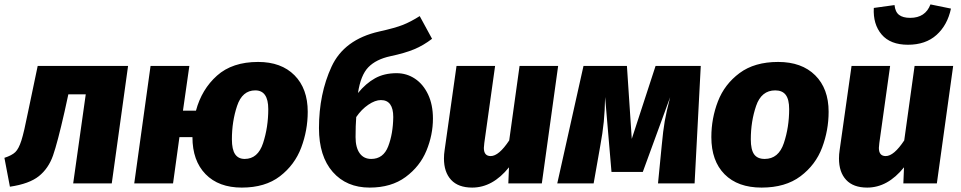

<svg xmlns="http://www.w3.org/2000/svg" viewBox="-37 -832 4358 871"><path d="M470 0H295L352 -404H273L256 -326Q224 -185 203.5 -126.5Q183 -68 139.5 -33Q96 2 8 15L-17 -116Q17 -127 32.5 -142Q48 -157 60 -194.5Q72 -232 90 -323L134 -533H544Z M1359 -325Q1359 -241 1329.5 -162.5Q1300 -84 1233 -32.5Q1166 19 1060 19Q955 19 895.5 -42Q836 -103 836 -210H777L748 0H572L646 -533H822L793 -330H852Q878 -427 947.5 -489Q1017 -551 1134 -551Q1239 -551 1299 -490.5Q1359 -430 1359 -325ZM1121 -422Q1062 -422 1038.5 -351.5Q1015 -281 1015 -200Q1015 -154 1029.5 -132.5Q1044 -111 1073 -111Q1133 -111 1156.5 -183Q1180 -255 1180 -337Q1180 -422 1121 -422Z M1927 -294Q1927 -220 1897.5 -148.5Q1868 -77 1803 -29Q1738 19 1640 19Q1535 19 1472.5 -52Q1410 -123 1410 -251Q1410 -406 1467 -529.5Q1524 -653 1683 -689Q1755 -705 1790.5 -719Q1826 -733 1867 -759L1923 -656Q1884 -626 1842 -608.5Q1800 -591 1734 -577Q1669 -563 1634 -527Q1599 -491 1587 -410Q1623 -454 1664.5 -477Q1706 -500 1762 -500Q1808 -500 1845.5 -475Q1883 -450 1905 -403.5Q1927 -357 1927 -294ZM1747 -301Q1747 -378 1691 -378Q1665 -378 1634 -357Q1603 -336 1579 -301Q1576 -262 1576 -210Q1576 -163 1594.5 -137Q1613 -111 1647 -111Q1702 -111 1724 -168Q1746 -225 1747 -301Z M1977 -113Q1977 -132 1980 -151L2034 -533H2209L2160 -183Q2158 -167 2158 -161Q2158 -124 2189 -124Q2226 -124 2273 -195L2320 -533H2495L2421 0H2269L2272 -73Q2198 19 2105 19Q2042 19 2009.5 -16Q1977 -51 1977 -113Z M3114 0H2948L2965 -173Q2971 -239 2978.5 -282Q2986 -325 3003 -391L2879 -52H2737L2708 -392Q2707 -330 2702 -279.5Q2697 -229 2686 -170L2656 0H2491L2610 -533H2807L2829 -202L2937 -533H3142Z M3190 -210Q3190 -295 3220 -372.5Q3250 -450 3318 -500.5Q3386 -551 3493 -551Q3600 -551 3661 -490.5Q3722 -430 3722 -325Q3722 -241 3692.5 -162.5Q3663 -84 3594.5 -32.5Q3526 19 3418 19Q3310 19 3250 -41.5Q3190 -102 3190 -210ZM3543 -337Q3543 -381 3527.5 -401.5Q3512 -422 3480 -422Q3417 -422 3393 -351.5Q3369 -281 3369 -200Q3369 -153 3384 -132Q3399 -111 3432 -111Q3495 -111 3519 -183Q3543 -255 3543 -337Z M3769 -113Q3769 -132 3772 -151L3826 -533H4001L3952 -183Q3950 -167 3950 -161Q3950 -124 3981 -124Q4018 -124 4065 -195L4112 -533H4287L4213 0H4061L4064 -73Q3990 19 3897 19Q3834 19 3801.5 -16Q3769 -51 3769 -113ZM3927 -796 4021 -809Q4024 -778 4041.5 -764.5Q4059 -751 4092 -751Q4161 -751 4184 -812L4277 -793Q4261 -718 4211.5 -673.5Q4162 -629 4082 -629Q4002 -629 3962.5 -675.5Q3923 -722 3927 -796Z"/></svg>

Font: Trujillo ExtraBold
Style: Italic
Weight: 800
Italic angle: -8°
Designer: Fira Sans original fonts by bBox Type GmbH, Carrois Corporate GbR, & Edenspiekermann AG / Changes by Cristiano Sobral
Foundry: Fira Sans original fonts by bBox Type GmbH, Carrois Corporate GbR, & Edenspiekermann AG / Changes by Cristiano Sobral
Version: Version 4.301;July 28, 2020;FontCreator 13.0.0.2655 64-bit